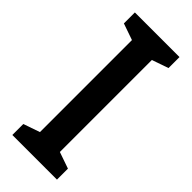

<svg xmlns="http://www.w3.org/2000/svg" viewBox="-233 -753 791 791"><g transform="rotate(45 162.5 -357.0)"><path d="M32 0V-64L104 -89V-625L32 -650V-714H292V-650L220 -625V-89L292 -64V0Z"/></g></svg>

Font: Noto Sans Display Medium Narrow
Style: Regular
Weight: 500
Width: 4
Designer: Monotype Design team
Foundry: Monotype Imaging Inc.
Version: Version 1.000